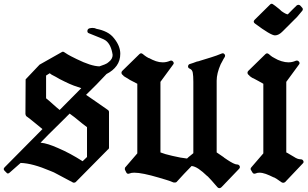

<svg xmlns="http://www.w3.org/2000/svg" viewBox="-42 -901 1608 1004"><path d="M587 -620Q587 -660 555 -700Q539 -721 515 -733Q491 -745 463 -750Q454 -755 442 -755Q438 -755 434.5 -754.5Q431 -754 426 -753Q416 -750 415 -740Q414 -730 423 -727Q460 -712 482.5 -703Q505 -694 511 -689Q539 -668 547 -614Q547 -593 528 -578Q519 -569 505.5 -564Q492 -559 478 -554Q434 -555 359 -592Q345 -599 329 -607Q313 -615 294 -628Q287 -633 280 -628L165 -563L92 -486L91 -305Q91 -302 92.5 -299Q94 -296 95 -294Q117 -278 138.5 -260Q160 -242 180 -226L-18 -26Q-27 -17 -18 -8L-9 1Q-2 11 8 2L66 -49Q98 -48 136.5 -37.5Q175 -27 222 -7Q239 -1 259 10.5Q279 22 305 35L339 53Q342 55 347 54Q352 53 354 51L523 -120Q525 -120 526.5 -123Q528 -126 528 -128V-315Q528 -322 522 -326Q494 -346 465.5 -365.5Q437 -385 408 -405Q439 -435 462.5 -459Q486 -483 515 -514Q549 -531 568 -557.5Q587 -584 587 -620ZM383 -440 270 -326Q250 -342 234.5 -356.5Q219 -371 199 -387V-506Q205 -509 208.5 -512Q212 -515 218 -518Q221 -515 228 -510.5Q235 -506 250 -499Q259 -493 270 -487.5Q281 -482 295 -475Q321 -462 343.5 -453.5Q366 -445 383 -440ZM413 -80 390 -58Q357 -79 325.5 -96Q294 -113 261 -127Q234 -139 212 -146Q190 -153 170 -155Q192 -178 210.5 -196.5Q229 -215 247 -232.5Q265 -250 283 -268Q301 -286 322 -307Q346 -290 368 -271.5Q390 -253 413 -236Z M1208 -18Q1215 -25 1211 -33Q1207 -41 1197 -41Q1183 -41 1144 -67Q1146 -66 1140.5 -69.5Q1135 -73 1128 -78H1129Q1121 -83 1111.5 -90Q1102 -97 1091 -104V-479Q1091 -517 1112 -565Q1117 -573 1121.5 -582.5Q1126 -592 1132 -601Q1138 -610 1132 -617.5Q1126 -625 1117 -621Q1091 -610 1061.5 -601Q1032 -592 1003 -583Q999 -581 992.5 -580Q986 -579 982 -577Q976 -574 967 -571.5Q958 -569 953 -567Q943 -565 941.5 -555.5Q940 -546 950 -542Q963 -537 966 -521Q969 -505 969 -473V-100Q959 -91 952 -86Q945 -81 936 -72Q919 -74 901.5 -77Q884 -80 859 -86Q819 -95 797 -104V-473L863 -563Q870 -571 863 -579Q856 -587 847 -583Q829 -575 809 -575Q791 -575 773.5 -581Q756 -587 736 -598V-597Q732 -599 724 -604Q716 -609 704 -619Q695 -626 687 -618L598 -531Q592 -525 593.5 -518Q595 -511 602 -507Q602 -507 605 -503Q611 -499 615.5 -496.5Q620 -494 625 -491Q636 -483 651 -476Q666 -469 676 -463V-99L614 -27Q611 -25 611 -20Q611 -17 611 -14L617 -2Q622 12 636 6Q644 2 660 2Q681 2 713 8.5Q745 15 789 28Q804 33 822.5 38Q841 43 865 53Q874 55 881 51Q901 29 920.5 8Q940 -13 960 -33Q977 -31 996.5 -18Q1016 -5 1043 21V20Q1052 29 1065 43.5Q1078 58 1095 78Q1105 88 1116 78Z M1538 -844Q1542 -848 1541.5 -853.5Q1541 -859 1537 -862L1528 -872Q1520 -879 1510 -873Q1498 -862 1486.5 -850Q1475 -838 1463 -826Q1454 -826 1431 -842L1432 -841Q1423 -850 1418.5 -853.5Q1414 -857 1409 -861Q1403 -866 1397 -870.5Q1391 -875 1385 -879Q1377 -885 1369 -876L1290 -798Q1279 -787 1291 -778Q1374 -716 1396 -716Q1416 -716 1437 -738L1512 -813ZM1541 -46Q1548 -52 1544 -60Q1540 -68 1530 -68Q1514 -68 1495 -81Q1482 -88 1472 -94.5Q1462 -101 1455 -104V-473L1521 -563Q1528 -571 1521 -579Q1514 -587 1504 -583Q1486 -575 1466 -575Q1450 -575 1430 -581Q1410 -587 1394 -597Q1389 -599 1381.5 -604Q1374 -609 1364 -618Q1354 -626 1346 -618L1257 -531Q1251 -525 1252.5 -518Q1254 -511 1261 -507Q1261 -507 1264 -503Q1270 -499 1274 -496Q1278 -493 1284 -491Q1296 -485 1310 -477Q1324 -469 1335 -463V-99L1273 -27Q1265 -18 1271 -11L1278 1Q1281 6 1285.5 7Q1290 8 1295 6Q1303 2 1314 2Q1330 2 1348 8.5Q1366 15 1390 27V26Q1396 29 1405.5 35Q1415 41 1430 52Q1440 58 1449 51Z"/></svg>

Font: MM Taunggyi
Style: Regular
Weight: 400
Designer: Khon Soe Zaw Thu
Version: Version 1.00 July 18, 2016, initial release